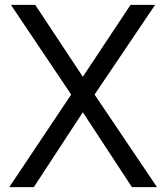

<svg xmlns="http://www.w3.org/2000/svg" viewBox="-20 -770 683 790"><path d="M522.9 0 320.8 -308.1 119.1 0H18.1L272.9 -380.9L24.9 -750H125L320.8 -454.1L517.1 -750H618.2L369.1 -380.9L626 0Z"/></svg>

Font: ø
Style: ø
Weight: 400
Designer: Samuel Oakes
Foundry: Samuel Oakes
Version: Version 1.000;PS 001.000;hotconv 1.0.88;makeotf.lib2.5.64775